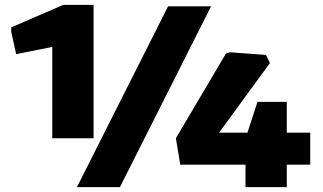

<svg xmlns="http://www.w3.org/2000/svg" viewBox="-20 -766 1322 786"><path d="M985 -92H718L700 -200L905 -547L922 -552L1069 -541L1085 -508L877 -223H993L1034 -349H1154V-223H1250V-92H1154V0H985ZM668 -740H844L471 0H295ZM194 -574 50 -545H46L26 -636V-654L239 -746H363V-200H194Z"/></svg>

Font: Encode Sans Wide
Style: ExtraBold
Weight: 800
Designer: Pablo Impallari, Andres Torresi
Foundry: Pablo Impallari, Andres Torresi
Version: Version 1.000; ttfautohint (v1.00) -l 8 -r 50 -G 200 -x 14 -